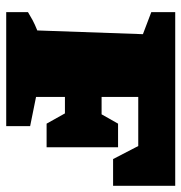

<svg xmlns="http://www.w3.org/2000/svg" viewBox="-3 -581 584 618"><g transform="rotate(90 289.0 -272.0)"><path d="M578 -544V-344H492L450 -425H292V-307H348L378 -360H454V-130H378L345 -189H292V-96L386 -77V0H19V-70Q32 -78 45 -85Q58 -92 78 -100L90 -440L19 -467V-544Z"/></g></svg>

Font: Piazzolla SC Black
Style: Regular
Weight: 900
Designer: Juan Pablo del Peral
Foundry: Huerta Tipografica
Version: Version 1.330